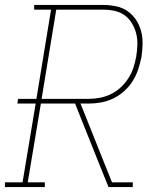

<svg xmlns="http://www.w3.org/2000/svg" viewBox="-38 -755 658 775"><path d="M-18 0V-19H53L106 -337H32L35 -356H109L168 -716H100V-735H378Q405 -735 431 -729.5Q457 -724 477 -710Q497 -696 511 -675Q525 -654 531.5 -629.5Q538 -605 537.5 -578.5Q537 -552 533 -525Q528 -500 520 -475.5Q512 -451 498 -428.5Q484 -406 463.5 -387.5Q443 -369 419 -357.5Q395 -346 370 -341.5Q345 -337 321 -337H287L414 -19H498V0H400L360 -99L265 -337H127L74 -19H143V0ZM130 -356H320Q343 -356 366 -360.5Q389 -365 410.5 -375.5Q432 -386 450 -403Q468 -420 481 -440.5Q494 -461 501 -483Q508 -505 512 -528Q516 -552 516.5 -575.5Q517 -599 511.5 -620.5Q506 -642 494.5 -661Q483 -680 465.5 -693Q448 -706 425 -711Q402 -716 378 -716H189Z"/></svg>

Font: Iosevka Etoile Thin
Style: Italic
Weight: 100
Italic angle: -9°
Designer: Belleve Invis
Foundry: Belleve Invis
Version: Version 22.1.2; ttfautohint (v1.8.4)